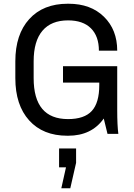

<svg xmlns="http://www.w3.org/2000/svg" viewBox="-20 -716 717 1027"><path d="M347 -696Q465 -696 536 -626.5Q607 -557 607 -445H509Q509 -522 466.5 -564.5Q424 -607 344 -607Q254 -607 207 -551.5Q160 -496 160 -388V-298Q160 -79 344 -79Q431 -79 471 -122.5Q511 -166 511 -261V-274H317V-362H607V-128Q607 -45 613 0H555L535 -82Q470 10 345 10H340Q210 10 136 -72Q62 -154 62 -298V-388Q62 -532 136.5 -614Q211 -696 342 -696ZM308 291 333 179H296V78H387V155L356 291Z"/></svg>

Font: Chivo
Style: Regular
Weight: 400
Designer: Hector Gatti
Foundry: Omnibus-Type
Version: Version 1.007;PS 001.007;hotconv 1.0.88;makeotf.lib2.5.64775